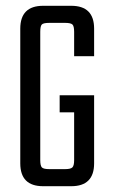

<svg xmlns="http://www.w3.org/2000/svg" viewBox="-20 -642 390 663"><path d="M305 -448H236V-532Q236 -552 230 -557.5Q224 -563 205 -563H150Q130 -563 124.5 -557.5Q119 -552 119 -532V-89Q119 -70 124.5 -64Q130 -58 150 -58H205Q224 -58 230 -64Q236 -70 236 -89V-254H186V-313H305V-78Q305 1 226 1H129Q50 1 50 -78V-543Q50 -622 129 -622H226Q305 -622 305 -543Z"/></svg>

Font: Teko Light
Style: Regular
Weight: 300
Designer: Manushi Parikh, Jonny Pinhorn
Foundry: Indian Type Foundry
Version: Version 1.105;PS 1.0;hotconv 1.0.78;makeotf.lib2.5.61930; tt